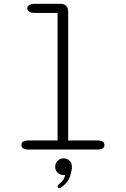

<svg xmlns="http://www.w3.org/2000/svg" viewBox="-20 -782 659 1004"><path d="M130 0Q110.5 0 101.2 -6.2Q92 -12.5 92 -23.5Q92 -35.5 101.2 -41.5Q110.5 -47.5 130 -47.5H281V-714.5H164Q143.5 -714.5 133 -720.5Q122.5 -726.5 122.5 -738Q122.5 -749 133 -755.5Q143.5 -762 164 -762H295.5Q315.5 -762 326 -751.5Q336.5 -741 336.5 -720.5V-47.5H488Q507.5 -47.5 516.8 -41.5Q526 -35.5 526 -23.5Q526 -12.5 516.8 -6.2Q507.5 0 488 0ZM312.5 46Q330 46 343 57.8Q356 69.5 356 90Q356 109 347 138.2Q338 167.5 309 191.5Q303.5 196.5 298.5 199Q293.5 201.5 289.5 201.5Q285.5 201.5 283.2 198.5Q281 195.5 281 194Q281 190 285 185Q289 180 296 174.5Q306.5 166.5 312.5 155.5Q318.5 144.5 321 133Q319.5 133.5 316.8 133.5Q314 133.5 312.5 133.5Q294 133.5 281.2 121Q268.5 108.5 268.5 90Q268.5 72 281.2 59Q294 46 312.5 46Z"/></svg>

Font: Sono ExtraLight Monospace Light
Style: Regular
Weight: 300
Version: Version 2.112